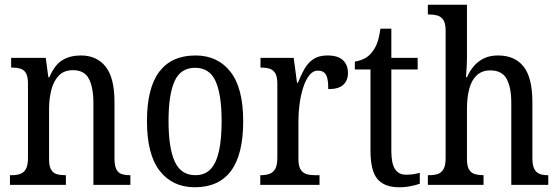

<svg xmlns="http://www.w3.org/2000/svg" viewBox="-20 -780 2357 810"><path d="M22 0V-41H30Q49 -41 64.5 -46Q80 -51 89 -66.5Q98 -82 98 -114V-427Q98 -457 89.5 -471.5Q81 -486 65.5 -490.5Q50 -495 32 -495H27V-536H173L184 -454H188Q211 -507 243.5 -526.5Q276 -546 321 -546Q388 -546 425.5 -499Q463 -452 463 -349V-113Q463 -82 470.5 -66.5Q478 -51 492.5 -46Q507 -41 526 -41H530V0H374V-346Q374 -411 355 -447.5Q336 -484 288 -484Q250 -484 228 -461Q206 -438 196.5 -400.5Q187 -363 187 -321V-108Q187 -79 195.5 -64.5Q204 -50 219 -45.5Q234 -41 253 -41H258V0Z M802 10Q708 10 654 -59Q600 -128 600 -269Q600 -409 652 -477.5Q704 -546 805 -546Q898 -546 952 -477.5Q1006 -409 1006 -269Q1006 -128 954.5 -59Q903 10 802 10ZM804 -41Q845 -41 869 -67Q893 -93 904 -143.5Q915 -194 915 -269Q915 -381 889.5 -437.5Q864 -494 803 -494Q742 -494 716.5 -437.5Q691 -381 691 -269Q691 -157 717 -99Q743 -41 804 -41Z M1078 0V-41H1081Q1100 -41 1115.5 -46Q1131 -51 1140.5 -66.5Q1150 -82 1150 -114V-427Q1150 -457 1141 -471.5Q1132 -486 1116.5 -490.5Q1101 -495 1081 -495H1079V-536H1219L1233 -431H1237Q1249 -462 1264 -488.5Q1279 -515 1302 -530.5Q1325 -546 1361 -546Q1406 -546 1427 -526Q1448 -506 1448 -472Q1448 -441 1428.5 -422.5Q1409 -404 1365 -404Q1365 -432 1361 -449Q1357 -466 1347.5 -474Q1338 -482 1321 -482Q1300 -482 1284.5 -462Q1269 -442 1259 -410.5Q1249 -379 1244 -342.5Q1239 -306 1239 -273V-108Q1239 -79 1248.5 -64.5Q1258 -50 1273 -45.5Q1288 -41 1307 -41H1328V0Z M1664 10Q1602 10 1572.5 -24.5Q1543 -59 1543 -145V-487H1477V-520Q1499 -524 1516.5 -532.5Q1534 -541 1547 -557Q1561 -573 1570 -595.5Q1579 -618 1585 -659H1631V-536H1742V-487H1631V-143Q1631 -90 1646.5 -66.5Q1662 -43 1692 -43Q1710 -43 1723.5 -45Q1737 -47 1751 -51V-5Q1738 0 1714.5 5Q1691 10 1664 10Z M1785 0V-41H1792Q1812 -41 1827 -46Q1842 -51 1851 -66.5Q1860 -82 1860 -113V-651Q1860 -681 1850.5 -695.5Q1841 -710 1825.5 -714.5Q1810 -719 1792 -719H1785V-760H1950V-534Q1950 -517 1949 -500Q1948 -483 1947 -470Q1946 -457 1946 -454H1950Q1961 -480 1979 -501Q1997 -522 2022 -534Q2047 -546 2081 -546Q2152 -546 2189 -499Q2226 -452 2226 -349V-113Q2226 -82 2234.5 -66.5Q2243 -51 2257 -46Q2271 -41 2290 -41H2293V0H2137V-346Q2137 -411 2117.5 -447Q2098 -483 2048 -483Q2014 -483 1992 -463Q1970 -443 1960 -406.5Q1950 -370 1950 -321V-108Q1950 -79 1959 -64.5Q1968 -50 1983.5 -45.5Q1999 -41 2017 -41H2020V0Z"/></svg>

Font: Noto Serif Condensed
Style: Regular
Weight: 400
Width: 3
Designer: Monotype Design Team
Foundry: Monotype Imaging Inc.
Version: Version 2.015